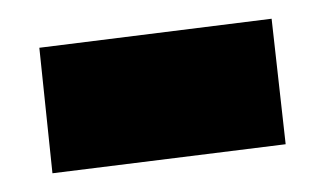

<svg xmlns="http://www.w3.org/2000/svg" viewBox="-20 -373 337 205"><path d="M22 -322 270 -353 285 -219 36 -188Z"/></svg>

Font: Piazzolla SC Black
Style: Italic
Weight: 900
Italic angle: -11.3°
Designer: Juan Pablo del Peral
Foundry: Huerta Tipografica
Version: Version 1.330